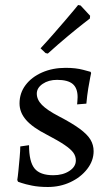

<svg xmlns="http://www.w3.org/2000/svg" viewBox="-20 -735 442 767"><path d="M171 12Q135 12 108 6.5Q81 1 66.5 -4Q52 -9 52 -9L49 -16Q51 -27 53.5 -52.5Q56 -78 58.5 -106Q61 -134 61 -150L96 -155Q96 -89 118 -62Q140 -35 193 -35Q231 -35 257 -52Q283 -69 283 -94Q283 -111 273 -125Q263 -139 238 -156Q213 -173 167 -197Q110 -226 84 -256Q58 -286 58 -322Q58 -363 82 -395Q106 -427 148 -445.5Q190 -464 242 -464Q283 -464 312.5 -456Q342 -448 342 -448L344 -443Q344 -443 340.5 -426Q337 -409 332.5 -381.5Q328 -354 325 -321L288 -318Q288 -318 289 -329Q290 -340 290 -347Q290 -383 270.5 -399.5Q251 -416 208 -416Q174 -416 150.5 -400Q127 -384 127 -361Q127 -337 147.5 -316Q168 -295 214 -271Q268 -243 298.5 -220.5Q329 -198 341.5 -177Q354 -156 354 -131Q354 -93 328.5 -60Q303 -27 261.5 -7.5Q220 12 171 12ZM171 -521 162 -523 142 -542Q169 -571 195.5 -601.5Q222 -632 244 -657.5Q266 -683 279 -699Q292 -715 292 -715L302 -713L340 -672L339 -661Q339 -661 314.5 -642Q290 -623 251.5 -591Q213 -559 171 -521Z"/></svg>

Font: Alegreya
Style: Regular
Weight: 400
Designer: Juan Pablo del Peral
Foundry: Huerta Tipografica
Version: Version 2.009